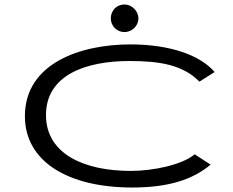

<svg xmlns="http://www.w3.org/2000/svg" viewBox="-20 -826 1040 856"><path d="M535 -683C568 -683 597 -710 597 -744C597 -777 568 -806 535 -806C500 -806 474 -779 474 -744C474 -710 501 -683 535 -683ZM569 10C731 10 839 -25 919 -92L848 -138C792 -91 663 -64 563 -64C356 -64 185 -139 185 -313C185 -495 369 -554 557 -554C689 -554 795 -538 869 -462L937 -505C873 -579 741 -628 561 -628C337 -628 91 -543 91 -308C91 -105 285 10 569 10Z"/></svg>

Font: Inconsolata UltraExpanded
Style: Regular
Weight: 400
Width: 9
Monospace: yes
Designer: Raph Levien, Cyreal, Brenton Simpson
Foundry: Raph Levien, Cyreal, Google
Version: Version 3.100